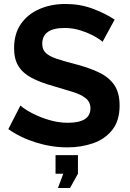

<svg xmlns="http://www.w3.org/2000/svg" viewBox="-20 -735 653 968"><path d="M497 -524Q488 -534 459 -550.5Q430 -567 389.5 -580.5Q349 -594 306 -594Q193 -594 193 -514Q193 -485 211 -468Q229 -451 265 -439Q301 -427 355 -413Q425 -395 476.5 -371Q528 -347 555.5 -307.5Q583 -268 583 -203Q583 -127 546.5 -80.5Q510 -34 450 -13Q390 8 320 8Q240 8 161.5 -16.5Q83 -41 22 -84L83 -203Q92 -194 115 -179.5Q138 -165 171 -150.5Q204 -136 243 -126Q282 -116 322 -116Q436 -116 436 -189Q436 -220 413 -239Q390 -258 348.5 -271Q307 -284 252 -300Q184 -319 139.5 -342.5Q95 -366 73 -401.5Q51 -437 51 -492Q51 -565 85.5 -614.5Q120 -664 179 -689.5Q238 -715 310 -715Q384 -715 448 -691Q512 -667 558 -636ZM272 213 299 141H260V47H373V141L333 213Z"/></svg>

Font: Raleway
Style: Bold
Weight: 700
Designer: Matt McInerney, Pablo Impallari, Rodrigo Fuenzalida
Foundry: Matt McInerney, Pablo Impallari, Rodrigo Fuenzalida
Version: Version 4.026